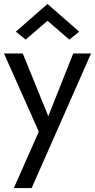

<svg xmlns="http://www.w3.org/2000/svg" viewBox="-20 -730 480 970"><path d="M220 -625 330 -530 380 -570 220 -710 60 -570 110 -530ZM440 -460H350L224 -143L95 -460H0L176 -65L50 220H140Z"/></svg>

Font: Jost
Style: Regular
Weight: 400
Version: Version 3.710